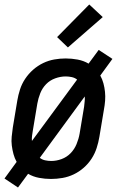

<svg xmlns="http://www.w3.org/2000/svg" viewBox="-23 -788 543 854"><path d="M57 46 -3 6 51 -68Q42 -84 37 -102.5Q32 -121 29.5 -140.5Q27 -160 29 -180Q31 -200 34 -221L54 -341Q58 -365 66 -390Q74 -415 89 -437.5Q104 -460 124.5 -478Q145 -496 169 -507.5Q193 -519 218.5 -523.5Q244 -528 269 -528Q296 -528 322.5 -523Q349 -518 371 -505L416 -566L477 -526L423 -452Q432 -436 437 -417.5Q442 -399 444 -379.5Q446 -360 444.5 -340Q443 -320 439 -299L419 -179Q415 -155 407 -130Q399 -105 384.5 -82.5Q370 -60 349.5 -42Q329 -24 305 -12.5Q281 -1 255 3.5Q229 8 204 8Q177 8 150.5 3Q124 -2 102 -15ZM119 -161 320 -434Q310 -442 296.5 -445Q283 -448 269 -448Q246 -448 222.5 -439.5Q199 -431 182 -413.5Q165 -396 156 -373Q147 -350 143 -327L123 -207Q121 -196 119.5 -184Q118 -172 119 -161ZM205 -72Q228 -72 251 -80.5Q274 -89 291 -106.5Q308 -124 317.5 -147Q327 -170 331 -193L351 -313Q352 -324 353.5 -336Q355 -348 354 -359L154 -86Q164 -78 177.5 -75Q191 -72 205 -72ZM279 -577 231 -623 374 -768 434 -712Z"/></svg>

Font: Iosevka Medium
Style: Italic
Weight: 500
Italic angle: -9°
Monospace: yes
Designer: Belleve Invis
Foundry: Belleve Invis
Version: Version 32.5.0; ttfautohint (v1.8.4)